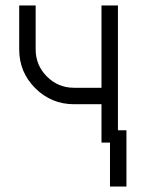

<svg xmlns="http://www.w3.org/2000/svg" viewBox="-20 -520 524 700"><path d="M50 -500V-340Q50 -257 108 -199Q167 -140 250 -140H350V0H410V-500H350V-200H250Q192 -200 151 -241Q110 -282 110 -340V-500ZM381 160H441V-45H381Z"/></svg>

Font: Unageo
Style: Light
Weight: 300
Designer: Richard Sepsi
Foundry: Richard Sepsi
Version: Version 2.000